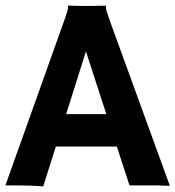

<svg xmlns="http://www.w3.org/2000/svg" viewBox="-25 -671 635 695"><path d="M131.3 3.9Q89.4 0 33.2 0H-5.4L207 -595.2Q221.2 -635.3 221.2 -641.8Q221.2 -648.4 220.7 -649.9L221.2 -650.9Q252.9 -649.4 288.6 -649.4Q317.9 -649.4 358.9 -650.4L359.4 -649.4Q358.4 -647.5 358.4 -644Q358.4 -634.8 373 -594.7L589.8 1.5Q580.1 1 566.9 1Q566.9 1 541.5 0Q529.3 0 519.5 0H443.8L397.9 -140.6H177.2ZM359.9 -257.8 286.1 -484.9 214.4 -257.8Z"/></svg>

Font: Hammersmith One
Style: Regular
Weight: 400
Designer: Nicole Fally
Foundry: Nicole Fally
Version: Version 1.003